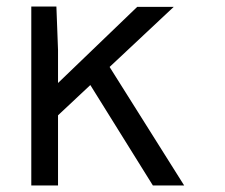

<svg xmlns="http://www.w3.org/2000/svg" viewBox="-20 -569 690 589"><path d="M114 -174 116 -274 401 -548H513ZM449 0 236 -342 304 -383 545 0ZM76 0V-549H153L158 -416V0Z"/></svg>

Font: Azeret Mono Thin Light
Style: Regular
Weight: 300
Version: Version 1.002